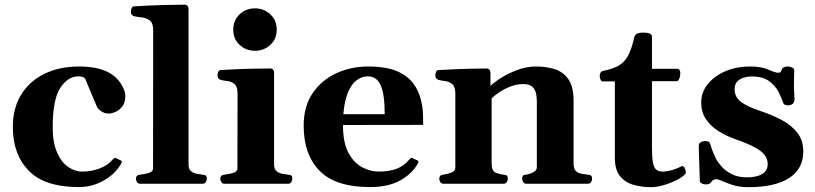

<svg xmlns="http://www.w3.org/2000/svg" viewBox="-20 -776 3441 811"><path d="M314 14.2Q168 14.2 101.1 -55.2Q34.2 -124.5 34.2 -239.3Q34.2 -319.3 69.6 -376.5Q105 -433.6 168 -464.4Q231 -495.1 314 -495.1Q389.2 -495.1 435.5 -471.7Q481.9 -448.2 502.4 -400.4Q506.8 -390.1 508.1 -383.5Q509.3 -377 509.3 -368.7Q509.3 -342.8 496.8 -326.7Q484.4 -310.5 468 -303.5Q451.7 -296.4 439.5 -296.4Q421.4 -296.4 407.2 -306.4Q393.1 -316.4 389.2 -325.7L338.9 -445.3Q335.4 -448.7 328.4 -451.2Q321.3 -453.6 311.5 -453.6Q266.6 -453.6 234.6 -404.5Q202.6 -355.5 202.6 -239.3Q202.6 -174.3 220.7 -132.8Q238.8 -91.3 267.3 -71.3Q295.9 -51.3 326.7 -51.3Q365.2 -51.3 399.7 -64Q434.1 -76.7 455.6 -101.6Q458 -104 460.7 -106.9Q463.4 -109.9 468.3 -108.9L489.7 -98.6Q494.6 -96.7 494.6 -92.8Q494.6 -90.8 493.9 -88.9Q493.2 -86.9 491.7 -84.5Q467.3 -41.5 418.5 -13.7Q369.6 14.2 314 14.2Z M570.8 0Q562.5 0 558.3 -7.3Q554.2 -14.6 554.2 -20Q554.2 -36.6 570.3 -38.1Q588.4 -39.6 607.4 -45.2Q626.5 -50.8 626.5 -64.5L627 -648.4Q627 -679.2 612.1 -689.9Q597.2 -700.7 577.9 -702.6Q558.6 -704.6 544.4 -708Q539.6 -710.4 536.1 -714.4Q532.7 -718.3 532.7 -727.5Q532.7 -733.4 535.9 -741Q539.1 -748.5 544.4 -749Q612.3 -753.4 671.9 -754.9Q731.4 -756.3 761.7 -756.3Q765.6 -756.3 771 -752.2Q776.4 -748 776.4 -736.3V-80.6Q776.4 -62 786.4 -53.5Q796.4 -44.9 810.3 -42.2Q824.2 -39.6 835.9 -38.1Q846.2 -37.1 849.9 -34.2Q853.5 -31.2 853.5 -20Q853.5 -14.6 849.4 -7.3Q845.2 0 836.9 0Z M927.2 0Q918.9 0 914.8 -7.3Q910.6 -14.6 910.6 -20Q910.6 -36.6 926.8 -38.1Q944.8 -39.6 963.9 -45.2Q982.9 -50.8 982.9 -64.5L983.4 -379.9Q983.4 -410.2 970.7 -420.9Q958 -431.6 940.9 -433.6Q923.8 -435.5 910.6 -439Q905.8 -441.4 902.3 -445.3Q898.9 -449.2 898.9 -458.5Q898.9 -464.4 901.9 -471.9Q904.8 -479.5 910.6 -480Q980.5 -484.4 1036.9 -485.6Q1093.3 -486.8 1123 -486.8Q1127 -486.8 1132.3 -482.9Q1137.7 -479 1137.7 -467.3V-80.6Q1137.7 -62 1147.7 -53.5Q1157.7 -44.9 1171.6 -42.2Q1185.5 -39.6 1197.3 -38.1Q1207.5 -37.1 1211.2 -34.2Q1214.8 -31.2 1214.8 -20Q1214.8 -14.6 1210.7 -7.3Q1206.5 0 1198.2 0ZM1057.1 -561.5Q1019 -561.5 992.2 -586.4Q965.3 -611.3 965.3 -650.9Q965.3 -690.4 992.2 -715.6Q1019 -740.7 1057.1 -740.7Q1094.7 -740.7 1121.8 -715.6Q1148.9 -690.4 1148.9 -650.9Q1148.9 -611.3 1121.8 -586.4Q1094.7 -561.5 1057.1 -561.5Z M1542.5 14.2Q1397.5 14.2 1330.1 -54.4Q1262.7 -123 1262.7 -245.1Q1262.7 -326.7 1300.5 -382.3Q1338.4 -438 1400.4 -466.6Q1462.4 -495.1 1534.7 -495.1Q1610.4 -495.1 1657.5 -475.1Q1704.6 -455.1 1729.7 -418Q1754.9 -380.9 1763.2 -329.1Q1766.1 -311.5 1766.8 -290Q1767.6 -268.6 1767.6 -248.5L1428.7 -248Q1428.7 -172.9 1452.1 -129.9Q1475.6 -86.9 1510.5 -69.1Q1545.4 -51.3 1579.6 -51.3Q1623.5 -51.3 1654.3 -62.7Q1685.1 -74.2 1708.5 -101.6Q1710.9 -104 1713.6 -106.9Q1716.3 -109.9 1721.2 -108.9L1742.7 -98.6Q1747.6 -96.7 1747.6 -92.8Q1747.6 -90.8 1746.8 -88.9Q1746.1 -86.9 1744.6 -84.5Q1719.7 -41 1669.7 -13.4Q1619.6 14.2 1542.5 14.2ZM1430.2 -293.5H1605Q1605 -378.4 1587.9 -416Q1570.8 -453.6 1533.2 -453.6Q1509.3 -453.6 1487.3 -437.7Q1465.3 -421.9 1450.2 -386.7Q1435.1 -351.6 1430.2 -293.5Z M1852.1 0Q1843.8 0 1839.6 -7.3Q1835.4 -14.6 1835.4 -20Q1835.4 -36.1 1851.6 -38.1Q1869.6 -40.5 1886.5 -46.9Q1903.3 -53.2 1903.3 -69.3V-379.9Q1903.3 -410.2 1890.1 -420.9Q1877 -431.6 1859.9 -433.6Q1842.8 -435.5 1830.6 -439Q1825.7 -441.4 1822.3 -445.3Q1818.8 -449.2 1818.8 -458.5Q1818.8 -464.4 1821.8 -471.9Q1824.7 -479.5 1830.6 -480Q1897.9 -483.9 1953.4 -485.4Q2008.8 -486.8 2037.1 -486.8Q2041 -486.8 2045.9 -482.9Q2050.8 -479 2051.8 -467.3V-412.6Q2061 -423.8 2090.6 -443.4Q2120.1 -462.9 2161.1 -479Q2202.1 -495.1 2245.6 -495.1Q2287.1 -495.1 2323 -483.9Q2358.9 -472.7 2380.9 -441.4Q2402.8 -410.2 2402.8 -349.6V-85.4Q2402.8 -62 2413.3 -52.7Q2423.8 -43.5 2438.2 -41.7Q2452.6 -40 2464.8 -38.1Q2473.1 -37.1 2477.1 -33.9Q2481 -30.8 2481 -20Q2481 -14.6 2476.8 -7.3Q2472.7 0 2464.4 0H2202.1Q2193.8 0 2189.7 -7.3Q2185.5 -14.6 2185.5 -20Q2185.5 -27.8 2188.2 -32.5Q2190.9 -37.1 2200.7 -38.1Q2216.3 -40 2231.9 -47.9Q2247.6 -55.7 2247.6 -69.3V-347.2Q2247.6 -359.4 2245.1 -376.7Q2242.7 -394 2230.7 -407.5Q2218.8 -420.9 2189.5 -420.9Q2163.1 -420.9 2137 -410.9Q2110.8 -400.9 2089.6 -386.7Q2068.4 -372.6 2056.6 -359.9V-85.4Q2056.6 -54.2 2073 -47.1Q2089.4 -40 2107.4 -38.1Q2117.7 -37.1 2121.3 -34.2Q2125 -31.2 2125 -20Q2125 -14.6 2120.8 -7.3Q2116.7 0 2108.4 0Z M2731 14.6Q2689.9 14.6 2654.8 4.4Q2619.6 -5.9 2598.4 -32.7Q2577.1 -59.6 2577.1 -108.9V-432.1H2524.9Q2519.5 -432.6 2516.4 -440.2Q2513.2 -447.8 2513.2 -453.6Q2513.2 -472.2 2525.4 -476.1Q2566.9 -483.9 2592.3 -498.3Q2617.7 -512.7 2633.1 -541.3Q2648.4 -569.8 2659.2 -619.1Q2661.1 -627.4 2669.2 -632.8Q2677.2 -638.2 2696.8 -638.2Q2717.8 -638.2 2725.8 -633.5Q2733.9 -628.9 2733.9 -621.6V-485.4H2841.8Q2847.7 -484.9 2850.6 -479.7Q2853.5 -474.6 2853.5 -468.8Q2853.5 -452.6 2848.9 -442.9Q2844.2 -433.1 2838.9 -433.1H2733.9V-152.3Q2733.9 -110.8 2738 -89.1Q2742.2 -67.4 2752.2 -59.3Q2762.2 -51.3 2779.3 -51.3Q2796.4 -51.3 2818.1 -57.4Q2839.8 -63.5 2857.9 -73.2Q2865.2 -77.1 2870.1 -69.6Q2875 -62 2876.5 -52.7Q2877.9 -43.5 2874.5 -41Q2862.3 -27.3 2836.7 -14.6Q2811 -2 2782.2 6.3Q2753.4 14.6 2731 14.6Z M3141.1 14.6Q3100.1 14.6 3067.9 3.2Q3035.6 -8.3 3022.5 -14.6Q3014.6 -18.6 3007.3 -18.6Q2994.1 -18.6 2989.5 -13.2Q2984.9 -7.8 2980 -2.4Q2975.1 2.9 2960.9 2.9Q2951.7 2.9 2943.8 -1.2Q2936 -5.4 2936 -11.7Q2936 -17.6 2935.3 -37.1Q2934.6 -56.6 2933.8 -81.1Q2933.1 -105.5 2932.4 -127.2Q2931.6 -148.9 2931.6 -159.2Q2931.6 -170.4 2939.7 -175.3Q2947.8 -180.2 2957 -180.2Q2976.6 -180.2 2979.5 -169.4Q2982.4 -158.7 2987.5 -144.3Q2992.7 -129.9 3004.4 -105.5Q3011.2 -91.8 3027.3 -73.2Q3043.5 -54.7 3070.3 -40.8Q3097.2 -26.9 3135.3 -26.9Q3175.8 -26.9 3199.2 -40.8Q3222.7 -54.7 3222.7 -82.5Q3222.7 -104.5 3209.7 -121.6Q3196.8 -138.7 3165.5 -155Q3134.3 -171.4 3078.6 -190.9Q3047.4 -202.1 3015.9 -221.4Q2984.4 -240.7 2963.1 -270.8Q2941.9 -300.8 2941.9 -343.3Q2941.9 -386.2 2969.2 -420.4Q2996.6 -454.6 3043.5 -474.9Q3090.3 -495.1 3149.4 -495.1Q3195.8 -495.1 3225.6 -481.9Q3255.4 -468.8 3266.1 -468.8Q3276.9 -468.8 3278.6 -474.1Q3280.3 -479.5 3283.2 -484.9Q3286.1 -490.2 3293 -492.7Q3299.8 -495.1 3307.1 -495.1Q3317.9 -495.1 3326.4 -490.7Q3335 -486.3 3335 -478Q3335 -473.6 3334.2 -454.1Q3333.5 -434.6 3333.5 -411.6Q3333.5 -397.5 3334.7 -383.3Q3335.9 -369.1 3335.9 -357.9Q3335.9 -343.3 3328.1 -337.2Q3320.3 -331.1 3310.1 -331.1Q3292 -331.1 3288.6 -340.8Q3281.7 -361.8 3268.3 -387.9Q3254.9 -414.1 3228.3 -433.6Q3201.7 -453.1 3155.3 -453.1Q3139.6 -453.1 3122.8 -448.5Q3106 -443.8 3094.5 -432.1Q3083 -420.4 3083 -399.4Q3083 -365.7 3109.9 -345.5Q3136.7 -325.2 3193.4 -306.6Q3239.3 -291.5 3280.3 -270Q3321.3 -248.5 3347.2 -216.3Q3373 -184.1 3373 -136.2Q3373 -62.5 3313.2 -23.9Q3253.4 14.6 3141.1 14.6Z"/></svg>

Font: Gelasio
Style: Bold
Weight: 700
Designer: Eben Sorkin
Foundry: Eben Sorkin
Version: Version 1.008